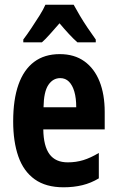

<svg xmlns="http://www.w3.org/2000/svg" viewBox="-20 -786 497 816"><path d="M234 -556Q296 -556 338.5 -525.5Q381 -495 403 -440Q425 -385 425 -310V-236H164Q165 -165 190.5 -130.5Q216 -96 268 -96Q303 -96 334 -105.5Q365 -115 400 -136V-28Q367 -8 330 1Q293 10 250 10Q175 10 127.5 -24Q80 -58 58 -121Q36 -184 36 -270Q36 -363 58.5 -426.5Q81 -490 125 -523Q169 -556 234 -556ZM236 -454Q205 -454 185.5 -425Q166 -396 165 -330H304Q304 -369 296 -396.5Q288 -424 273 -439Q258 -454 236 -454ZM293 -766Q305 -744 319.5 -719.5Q334 -695 351.5 -669Q369 -643 387 -618V-606H309Q292 -621 273 -641.5Q254 -662 233 -687Q211 -662 192 -640.5Q173 -619 158 -606H79V-618Q95 -639 113 -666Q131 -693 148 -720Q165 -747 173 -766Z"/></svg>

Font: Noto Sans Khmer ExtraCondensed
Style: Bold
Weight: 700
Width: 2
Designer: Danh Hong and the Monotype Design Team
Foundry: Monotype Imaging Inc.
Version: Version 2.004